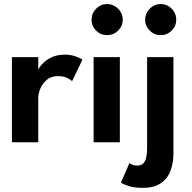

<svg xmlns="http://www.w3.org/2000/svg" viewBox="-20 -686 926 926"><path d="M164.5 0H37.5V-410.5H164.5V-344H162Q165.5 -356 181.2 -374.5Q197 -393 225 -407.8Q253 -422.5 292.5 -422.5Q321 -422.5 344.2 -414.2Q367.5 -406 377.5 -398L327.5 -294Q321 -302 303.2 -310.5Q285.5 -319 259 -319Q227.5 -319 206.5 -301.8Q185.5 -284.5 175 -259.8Q164.5 -235 164.5 -213.5Z M431.5 0V-410.5H558V0ZM496.5 -516.5Q465 -516.5 443.2 -538.5Q421.5 -560.5 421.5 -591Q421.5 -621.5 443.5 -644Q465.5 -666.5 496.5 -666.5Q517 -666.5 534 -656.2Q551 -646 561.5 -629Q572 -612 572 -591Q572 -560.5 549.8 -538.5Q527.5 -516.5 496.5 -516.5Z M670 220Q629.5 220 602.8 211.8Q576 203.5 563 195L604.5 100Q612 106 620.8 109.2Q629.5 112.5 643 112.5Q660 112.5 670.2 102.8Q680.5 93 685 74.5Q689.5 56 689.5 30V-410.5H816.5V53Q816.5 101 801.8 138.8Q787 176.5 754.8 198.2Q722.5 220 670 220ZM755 -516.5Q724 -516.5 702 -538.5Q680 -560.5 680 -591Q680 -611.5 690.2 -628.5Q700.5 -645.5 717.5 -656Q734.5 -666.5 755 -666.5Q775.5 -666.5 792.5 -656.2Q809.5 -646 819.8 -629Q830 -612 830 -591Q830 -560.5 808 -538.5Q786 -516.5 755 -516.5Z"/></svg>

Font: League Spartan Thin SemiBold
Style: Regular
Weight: 600
Version: Version 2.002